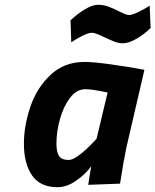

<svg xmlns="http://www.w3.org/2000/svg" viewBox="-20 -771 650 803"><path d="M80 -170Q80 -245 107 -324.5Q134 -404 191.5 -458Q249 -512 334 -512Q370 -512 442.5 -502Q515 -492 584 -479L509 -156Q498 -105 482 -3L349 2Q359 -66 362 -76Q337 -42 298 -15Q259 12 221 12Q148 12 114 -37.5Q80 -87 80 -170ZM384 -191 430 -384Q365 -398 338 -398Q300 -398 272.5 -361.5Q245 -325 230.5 -272Q216 -219 216 -170Q216 -135 227 -118.5Q238 -102 267 -102Q287 -102 320.5 -129.5Q354 -157 384 -191ZM415 -616Q401 -623 387 -628.5Q373 -634 364 -634Q350 -634 325 -621.5Q300 -609 278 -594L275 -686Q301 -711 333.5 -731Q366 -751 390 -751Q412 -751 433 -743.5Q454 -736 479 -723Q491 -717 502 -712.5Q513 -708 520 -708Q532 -708 557 -720Q582 -732 606 -747L610 -654Q585 -629 552 -609.5Q519 -590 494 -590Q476 -590 459.5 -596.5Q443 -603 415 -616Z"/></svg>

Font: Cairo
Style: Bold Italic
Weight: 700
Italic angle: -13°
Designer: Mohamed Gaber, Accademia di Belle Arti di Urbino and others
Foundry: Kief Type Foundry, Accademia di Belle Arti di Urbino and others
Version: Version 3.011